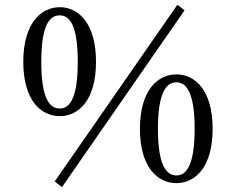

<svg xmlns="http://www.w3.org/2000/svg" viewBox="-20 -753 983 800"><path d="M238 27 749 -710 719 -733 208 3ZM152 -495C152 -654 189 -689 229 -689C268 -689 304 -653 304 -495C304 -338 268 -301 229 -301C189 -301 152 -338 152 -495ZM229 -723C151 -723 77 -656 77 -495C77 -335 151 -269 229 -269C307 -269 380 -335 380 -495C380 -656 307 -723 229 -723ZM638 -216C638 -374 676 -410 715 -410C754 -410 791 -373 791 -216C791 -59 754 -22 715 -22C676 -22 638 -59 638 -216ZM715 -443C637 -443 563 -377 563 -216C563 -56 637 10 715 10C793 10 866 -56 866 -216C866 -377 793 -443 715 -443Z"/></svg>

Font: Noto Serif CJK JP Medium
Style: Regular
Weight: 500
Designer: Ryoko NISHIZUKA 西塚涼子 (kana & ideographs); Frank Grießhammer (Latin, Greek & Cyrillic); Wenlong ZHANG 张文龙 (bopomofo); San
Foundry: Adobe Systems Incorporated
Version: Version 1.000;PS 1;hotconv 16.6.53;makeotf.lib2.5.65590